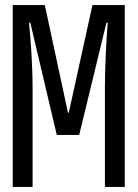

<svg xmlns="http://www.w3.org/2000/svg" viewBox="-20 -734 540 754"><path d="M30 0H108V-387C108 -482 100 -584 94 -645H99L203 -204H291L398 -645H403C397 -566 392 -473 392 -389V0H470V-714H343L250 -291H247L156 -714H30Z"/></svg>

Font: Noto Sans Mono ExtraCondensed
Style: Regular
Weight: 400
Width: 2
Designer: Monotype Design Team
Foundry: Monotype Imaging Inc.
Version: Version 2.014